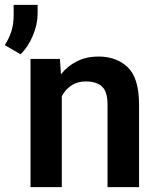

<svg xmlns="http://www.w3.org/2000/svg" viewBox="-70 -771 649 791"><path d="M283.7 -435.5Q249 -435.5 224.1 -418.9Q199.2 -402.3 184.6 -374.5V0H55.7V-528.3H176.8L181.2 -464.8Q208.5 -499.5 247.8 -518.8Q287.1 -538.1 335 -538.1Q410.6 -538.1 456.8 -493.4Q502.9 -448.7 502.9 -338.9V0H373V-339.8Q373 -394 349.9 -414.8Q326.7 -435.5 283.7 -435.5ZM85 -751V-714.8Q85 -670.9 65.4 -624.3Q45.9 -577.6 14.6 -547.4L-50.3 -585Q-33.2 -611.8 -23.4 -641.1Q-13.7 -670.4 -13.7 -709.5V-751Z"/></svg>

Font: Vazirmatn RD FD SemiBold
Style: Regular
Weight: 600
Designer: Saber Rastikerdar
Foundry: Saber Rastikerdar
Version: Version 33.003